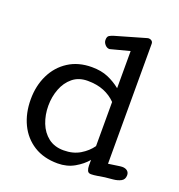

<svg xmlns="http://www.w3.org/2000/svg" viewBox="-151 -974 1036 1112"><g transform="rotate(20 367.5 -418.5)"><path d="M326.7 12.2Q240.7 12.2 179.7 -26.1Q118.7 -64.5 86.4 -131.6Q54.2 -198.7 54.2 -284.2Q54.2 -367.7 86.9 -434.8Q119.6 -502 180.4 -541Q241.2 -580.1 324.2 -580.1Q382.3 -580.1 424.8 -561.8Q467.3 -543.5 502.4 -515.1V-744.1L387.2 -713.9Q385.3 -713.9 385 -713.4Q384.8 -712.9 382.3 -712.9Q367.2 -712.9 355.2 -726.3Q343.3 -739.7 343.3 -754.9Q343.3 -775.9 354.2 -782.5Q365.2 -789.1 381.3 -793.9L569.3 -848.1Q572.3 -849.1 576.7 -849.1Q586.9 -849.1 594.7 -842.8Q602.5 -836.4 602.5 -825.2V-85.9L673.3 -96.2Q680.2 -97.2 686.5 -97.2Q706.1 -97.2 717.8 -87.6Q729.5 -78.1 729.5 -61Q729.5 -34.7 709 -23.9Q688.5 -13.2 661.1 -10.7Q633.8 -8.3 612.3 -5.9Q593.3 -2.9 569.6 1Q545.9 4.9 530.3 4.9Q513.2 4.9 507.8 -8.3Q502.4 -21.5 502.4 -38.1V-73.2Q474.6 -39.6 429.4 -13.7Q384.3 12.2 326.7 12.2ZM333.5 -70.8Q391.6 -70.8 434.1 -96.2Q476.6 -121.6 502.4 -158.2V-430.2Q471.7 -461.9 428.7 -479.5Q385.7 -497.1 328.6 -497.1Q273.4 -497.1 236.6 -466.8Q199.7 -436.5 181.2 -387.9Q162.6 -339.4 162.6 -284.2Q162.6 -227.5 181.6 -178.7Q200.7 -129.9 238.8 -100.3Q276.9 -70.8 333.5 -70.8Z"/></g></svg>

Font: Cutive
Style: Regular
Weight: 400
Version: Version 1.100; ttfautohint (v1.8.4.7-5d5b)